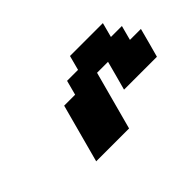

<svg xmlns="http://www.w3.org/2000/svg" viewBox="-67 -1074 774 774"><g transform="rotate(-45 319.5 -687.5)"><path d="M133.8 -500H321.3Q332.5 -541.5 355 -625Q377.4 -708.5 388.7 -750H451.2Q445.8 -729.5 434.6 -687.7Q423.3 -646 417.5 -625H605Q610.8 -645.5 622.1 -687.5Q633.3 -729.5 638.7 -750H576.2L592.8 -812.5H530.3L546.9 -875H359.4L342.8 -812.5H280.3L263.7 -750H201.2Q189.9 -708.5 167.5 -625Q145 -541.5 133.8 -500Z"/></g></svg>

Font: Faithful 32x
Style: SemiboldOblique
Weight: 400
Foundry: Faithful Resource Pack
Version: Version 1.0; January 27, 2023